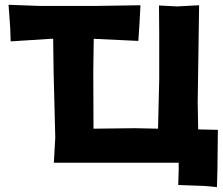

<svg xmlns="http://www.w3.org/2000/svg" viewBox="-20 -681 927 799"><path d="M15.6 -661.1 22.5 -565.4 24.4 -508.8 191.4 -519.5H201.2L203.1 -381.8L210 -108.4L204.1 -3.9H484.4H723.6V28.3L721.7 88.9L831.1 92.8L882.8 97.7L884.8 26.4L886.7 -140.6L804.7 -142.6L802.7 -255.9L808.6 -659.2L715.8 -654.3L641.6 -658.2L642.6 -540V-351.6L637.7 -145.5L541 -147.5L369.1 -145.5L368.2 -387.7L370.1 -519.5L555.7 -510.7L560.5 -583L564.5 -659.2L372.1 -656.2H147.5Z"/></svg>

Font: MaokenAssortedSans-TC
Style: Regular
Weight: 500
Version: Version 0.83